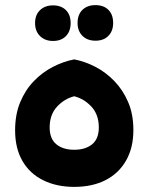

<svg xmlns="http://www.w3.org/2000/svg" viewBox="-20 -723 578 750"><path d="M270 7Q201 7 148.5 -19Q96 -45 67.5 -94.5Q39 -144 39 -214Q39 -276 59 -324Q79 -372 112.5 -406.5Q146 -441 187 -462Q228 -483 270 -491Q312 -483 352.5 -462Q393 -441 426.5 -406.5Q460 -372 480.5 -324.5Q501 -277 501 -215Q501 -145 472 -95Q443 -45 391.5 -19Q340 7 270 7ZM270 -138Q314 -138 340 -159.5Q366 -181 366 -225Q366 -275 337.5 -306Q309 -337 270 -347Q231 -337 202.5 -306Q174 -275 174 -225Q174 -181 200 -159.5Q226 -138 270 -138ZM187 -563Q156 -563 136.5 -582Q117 -601 117 -633Q117 -665 136.5 -683.5Q156 -702 187 -702Q219 -702 237.5 -683.5Q256 -665 256 -633Q256 -601 237.5 -582Q219 -563 187 -563ZM353 -564Q321 -564 302 -583Q283 -602 283 -633Q283 -666 302 -684.5Q321 -703 353 -703Q385 -703 403.5 -684.5Q422 -666 422 -633Q422 -602 403.5 -583Q385 -564 353 -564Z"/></svg>

Font: Baloo Bhaijaan 2
Style: Bold
Weight: 700
Designer: Sanskriti Dholi, Noopur Datye and Ek Type
Foundry: Ek Type
Version: Version 1.701